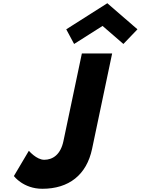

<svg xmlns="http://www.w3.org/2000/svg" viewBox="-20 -1157 873 1192"><path d="M391.3 -975 440.1 -884 616.7 -996 746.1 -884 833.3 -975 646.3 -1137ZM676.2 -825H488.2L373.8 -281C356.4 -198 308.4 -165 254.4 -165C206.4 -165 159.2 -221 159.2 -221L66.2 -64C66.2 -64 124.6 15 242.6 15C407.6 15 517.7 -71 551.7 -233Z"/></svg>

Font: Hussar
Style: BdOblTwo
Weight: 700
Foundry: Cannot Into Space Fonts
Version: Version 2.00